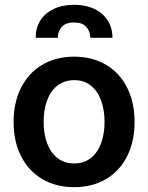

<svg xmlns="http://www.w3.org/2000/svg" viewBox="-20 -775 622 806"><path d="M37.1 -262.7Q37.1 -344.7 68.4 -406.7Q99.6 -468.8 157.2 -502.9Q214.8 -537.1 291 -537.1Q367.7 -537.1 425.3 -502.9Q482.9 -468.8 513.9 -406.7Q544.9 -344.7 544.9 -262.7Q544.9 -181.2 513.7 -119.1Q482.4 -57.1 425 -23.2Q367.7 10.7 291 10.7Q214.8 10.7 157.2 -23.4Q99.6 -57.6 68.4 -119.4Q37.1 -181.2 37.1 -262.7ZM418.9 -263.7Q418.9 -313 404.5 -352.8Q390.1 -392.6 361.6 -415.5Q333 -438.5 292 -438.5Q250 -438.5 220.9 -415.5Q191.9 -392.6 177.5 -353Q163.1 -313.5 163.1 -263.7Q163.1 -213.9 177.5 -174.3Q191.9 -134.8 220.9 -111.8Q250 -88.9 292 -88.9Q333 -88.9 361.6 -111.8Q390.1 -134.8 404.5 -174.3Q418.9 -213.9 418.9 -263.7ZM291 -754.9Q339.8 -754.9 376.5 -737.3Q413.1 -719.7 432.6 -688.2Q452.1 -656.7 452.1 -616.2H359.4Q358.4 -644.5 341.8 -662.6Q325.2 -680.7 291 -680.7Q256.3 -680.7 239.5 -662.4Q222.7 -644 222.7 -616.2H129.9Q129.4 -656.7 148.9 -688.2Q168.5 -719.7 205.3 -737.3Q242.2 -754.9 291 -754.9Z"/></svg>

Font: Pretendard SemiBold
Style: Regular
Weight: 600
Designer: Base glyphs from Inter by Rasmus Andersson; Hangeul glyphs from Noto Sans CJK(Source Han Sans) by Jang Soo-young and Kan
Foundry: Kil Hyung-jin
Version: Version 1.309